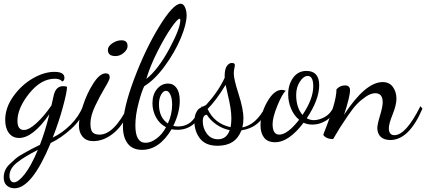

<svg xmlns="http://www.w3.org/2000/svg" viewBox="-40 -734 2295 1034"><path d="M295 -295Q284 -310 255 -310Q181 -310 117.5 -231Q54 -152 54 -83Q54 -34 89 -34Q116 -34 156.5 -71Q197 -108 237 -166L249 -219Q260 -270 300 -270Q309 -270 321 -267Q321 -240 299 -158.5Q277 -77 244 7Q296 -18 340.5 -62.5Q385 -107 407 -162L420 -152Q399 -91 344.5 -41Q290 9 233 36Q132 280 38 280Q14 280 -3 265.5Q-20 251 -20 222Q-20 202 -12.5 184Q-5 166 13 149Q31 132 44.5 120Q58 108 88 91.5Q118 75 130 68.5Q142 62 175 46Q203 -26 226 -119Q137 9 63 9Q28 9 8 -17.5Q-12 -44 -12 -88Q-12 -154 32 -215.5Q76 -277 137 -312Q198 -347 253 -347Q307 -347 307 -315Q307 -299 295 -295ZM35 248Q58 248 92.5 204.5Q127 161 164 73Q91 110 51 142Q11 174 11 213Q11 229 17.5 238.5Q24 248 35 248Z M529 -339Q551 -339 551 -317Q551 -305 525 -262Q499 -219 473 -164.5Q447 -110 447 -69Q447 -34 458.5 -21.5Q470 -9 496 -9Q574 -9 650 -162L659 -152Q631 -68 576.5 -21Q522 26 462 26Q425 26 405 2.5Q385 -21 385 -58Q385 -97 406 -163Q427 -229 462 -284Q497 -339 529 -339ZM582 -432Q541 -432 541 -465Q541 -485 565 -501Q589 -517 614 -517Q647 -517 647 -486Q647 -467 626.5 -449.5Q606 -432 582 -432Z M737 -270Q724 -246 706.5 -180Q689 -114 689 -59Q689 35 744 35Q773 35 804 11.5Q835 -12 854 -49Q819 -67 800 -102.5Q781 -138 781 -178Q781 -225 805.5 -254.5Q830 -284 865 -284Q894 -284 911 -260Q928 -236 928 -192Q928 -126 893 -56Q905 -53 919 -53Q944 -53 965 -62.5Q986 -72 1001.5 -91Q1017 -110 1026.5 -124.5Q1036 -139 1047 -162L1059 -149Q1012 -35 916 -35Q899 -35 884 -38Q818 73 725 73Q674 73 648 39.5Q622 6 622 -53Q622 -148 682.5 -309Q743 -470 818 -592Q893 -714 933 -714Q948 -714 956.5 -694.5Q965 -675 965 -651Q965 -604 933.5 -528.5Q902 -453 847.5 -378.5Q793 -304 737 -270ZM927 -633Q916 -633 882.5 -585Q849 -537 809 -458.5Q769 -380 748 -309Q812 -360 871.5 -470.5Q931 -581 931 -625Q931 -633 927 -633ZM816 -173Q816 -101 864 -69Q887 -118 887 -170Q887 -204 877.5 -224.5Q868 -245 854 -245Q839 -245 827.5 -224Q816 -203 816 -173Z M1007 -80Q1007 -107 1015.5 -125.5Q1024 -144 1034.5 -150.5Q1045 -157 1056.5 -162Q1068 -167 1071 -170Q1135 -240 1170 -315V-327Q1170 -361 1181.5 -378Q1193 -395 1209 -395Q1225 -395 1225 -382Q1225 -380 1222 -366Q1219 -352 1219 -338Q1219 -308 1245 -227Q1271 -146 1271 -97Q1271 -70 1265 -48Q1339 -61 1391 -161L1400 -151Q1365 -48 1260 -32Q1229 51 1132 51Q1067 51 1037 12Q1007 -27 1007 -80ZM1206 -96Q1206 -124 1201 -155Q1196 -186 1187 -223.5Q1178 -261 1175 -277Q1124 -193 1078 -147Q1115 -68 1202 -49Q1206 -75 1206 -96ZM1134 16Q1180 16 1197 -33Q1157 -41 1124 -64.5Q1091 -88 1074 -116Q1052 -115 1052 -81Q1052 -43 1074.5 -13.5Q1097 16 1134 16Z M1643 -63Q1616 -63 1595 -73Q1515 32 1442 32Q1401 32 1382 7Q1363 -18 1363 -59Q1363 -123 1399.5 -186.5Q1436 -250 1478 -250Q1487 -250 1499 -245Q1480 -229 1454 -165.5Q1428 -102 1428 -66Q1428 -9 1464 -9Q1508 -9 1571 -89Q1543 -112 1527.5 -149Q1512 -186 1512 -226Q1512 -278 1538.5 -315Q1565 -352 1610 -352Q1679 -352 1679 -275Q1679 -197 1612 -97Q1630 -87 1650 -87Q1679 -87 1710 -104.5Q1741 -122 1757 -159L1769 -149Q1750 -105 1715 -84Q1680 -63 1643 -63ZM1555 -223Q1555 -155 1589 -115Q1647 -201 1647 -269Q1647 -325 1617 -325Q1595 -325 1575 -294.5Q1555 -264 1555 -223Z M1701 -7Q1701 -10 1718.5 -54Q1736 -98 1754 -156.5Q1772 -215 1772 -253Q1791 -274 1818 -274Q1845 -274 1845 -248Q1845 -214 1813 -116Q1928 -292 2021 -292Q2057 -292 2076 -265.5Q2095 -239 2095 -202Q2095 -169 2074.5 -118Q2054 -67 2054 -44Q2054 -6 2084 -6Q2146 -6 2224 -162L2235 -149Q2163 20 2062 20Q2028 20 2010 2.5Q1992 -15 1992 -44Q1992 -64 2006.5 -111.5Q2021 -159 2021 -183Q2021 -232 1981 -232Q1957 -232 1929.5 -213Q1902 -194 1881 -172Q1860 -150 1831.5 -108Q1803 -66 1790.5 -46Q1778 -26 1754 15Q1717 15 1701 -7Z"/></svg>

Font: Dancing Script
Style: Regular
Weight: 400
Designer: Pablo Impallari
Foundry: Pablo Impallari. www.impallari.com
Version: Version 1.002